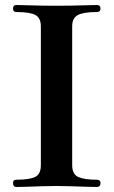

<svg xmlns="http://www.w3.org/2000/svg" viewBox="-20 -746 453 766"><path d="M45 0Q32 0 32 -16Q32 -29 45 -29Q97 -29 120 -40Q143 -51 143 -87V-641Q143 -674 121.5 -686Q100 -698 45 -698Q32 -698 32 -712Q32 -726 45 -726Q62 -726 89.5 -725Q117 -724 148 -723.5Q179 -723 205 -723Q230 -723 261.5 -723.5Q293 -724 321.5 -725Q350 -726 366 -726Q381 -726 381 -712Q381 -698 366 -698Q313 -698 290.5 -686Q268 -674 268 -641V-87Q268 -51 292 -40Q316 -29 366 -29Q381 -29 381 -16Q381 0 366 0Q350 0 321.5 -1Q293 -2 261.5 -3Q230 -4 205 -4Q179 -4 148 -3Q117 -2 89.5 -1Q62 0 45 0Z"/></svg>

Font: Zen Antique
Style: Regular
Weight: 400
Designer: Yoshimichi Ohira
Foundry: Positype
Version: Version 1.001